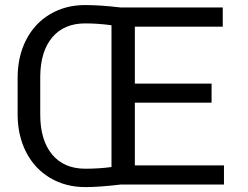

<svg xmlns="http://www.w3.org/2000/svg" viewBox="-20 -741 994 771"><path d="M322.8 -63.5Q377.9 -63.5 427.7 -70.3V-639.6Q374.5 -647 321.8 -647Q237.3 -647 189.9 -591.1Q142.6 -535.2 141.6 -434.1V-281.2Q141.6 -178.2 189.2 -120.8Q236.8 -63.5 322.8 -63.5ZM879.4 0H465.3Q378.4 10.3 322.8 10.3Q243.7 10.3 181.6 -26.4Q119.6 -63 85.4 -129.2Q51.3 -195.3 50.8 -278.8V-429.7Q50.8 -513.7 84.7 -580.3Q118.7 -647 180.7 -683.8Q242.7 -720.7 321.8 -720.7Q382.3 -720.7 465.3 -710.9H874.5V-633.8H521.5V-405.3H829.6V-328.6H521.5V-76.7H879.4Z"/></svg>

Font: RobotoDraft
Style: Regular
Weight: 400
Version: Version 2.001101; 2014